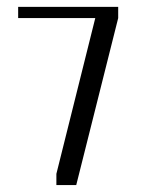

<svg xmlns="http://www.w3.org/2000/svg" viewBox="-20 -532 424 552"><path d="M32.2 -480V-512.2H319.8V-480L199.2 0H142.1V-32.2L253.9 -480Z"/></svg>

Font: Gawaa
Style: Regular
Weight: 400
Designer: T. Christopher White
Version: Version 1.0